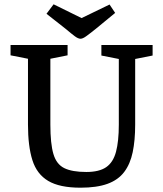

<svg xmlns="http://www.w3.org/2000/svg" viewBox="-20 -857 757 892"><path d="M354 15Q257 15 204 -16.5Q151 -48 130.5 -113Q110 -178 110 -278V-584L29 -600V-648H294V-600L214 -584V-278Q214 -190 228 -142Q242 -94 278.5 -76Q315 -58 381 -58Q441 -58 473.5 -80.5Q506 -103 519 -152Q532 -201 532 -278V-583L451 -599V-648H689V-599L608 -583V-278Q608 -205 596.5 -150Q585 -95 557 -58Q529 -21 479.5 -3Q430 15 354 15ZM354 -677Q343 -677 327 -689Q311 -701 285 -723L196 -793L229 -837L359 -773L489 -836L515 -797L425 -723Q395 -699 379.5 -688Q364 -677 354 -677Z"/></svg>

Font: Faustina Light Medium
Style: Regular
Weight: 500
Version: Version 1.200